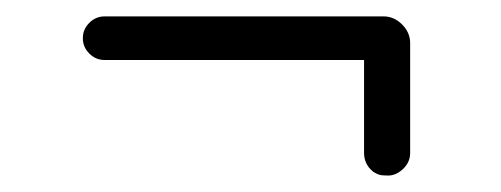

<svg xmlns="http://www.w3.org/2000/svg" viewBox="-20 -385 605 232"><path d="M449.2 -172.9Q459 -172.9 467.8 -181.6Q475.6 -189.5 475.6 -200.2V-333Q475.6 -345.7 465.8 -355.5Q456.1 -365.2 443.4 -365.2H106.4Q95.7 -365.2 87.9 -357.4Q80.1 -349.6 80.1 -338.9Q80.1 -328.1 87.9 -320.3Q95.7 -312.5 106.4 -312.5H419.9V-200.2Q419.9 -186.5 430.7 -177.7Q436.5 -173.8 440.9 -173.3Q445.3 -172.9 449.2 -172.9Z"/></svg>

Font: FakePearl
Style: ExtraLight
Weight: 300
Version: Version 1.2